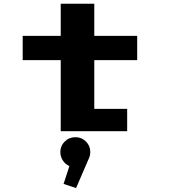

<svg xmlns="http://www.w3.org/2000/svg" viewBox="-20 -688 890 1007"><path d="M99 -372.5V-500H298.5V-668.5H474.5V-500H699.5V-372.5H474.5V-117H647V0H298.5V-372.5ZM453.5 109Q453.5 130.5 443 150L379 298.5L313.5 276.5L344 183Q322.5 173.5 309.5 153.5Q296.5 133.5 296.5 109Q296.5 77 319.5 54.2Q342.5 31.5 375.5 31.5Q408 31.5 430.8 54.2Q453.5 77 453.5 109Z"/></svg>

Font: League Mono Wide
Style: Bold
Weight: 700
Width: 8
Designer: Tyler Finck
Foundry: The League of Moveable Type / Tyler Finck
Version: Version 2.210